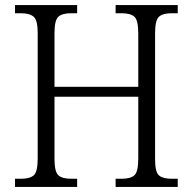

<svg xmlns="http://www.w3.org/2000/svg" viewBox="-20 -734 757 754"><path d="M39 0V-32H63Q97 -32 112.5 -45.5Q128 -59 128 -111V-605Q128 -655 112 -668.5Q96 -682 62 -682H39V-714H283V-682H259Q225 -682 209.5 -668.5Q194 -655 194 -604V-393H523V-603Q523 -655 507.5 -668.5Q492 -682 458 -682H434V-714H678V-682H654Q620 -682 604.5 -668.5Q589 -655 589 -603V-108Q589 -58 604.5 -45Q620 -32 654 -32H678V0H434V-32H458Q492 -32 507.5 -45.5Q523 -59 523 -111V-354H194V-111Q194 -59 209.5 -45.5Q225 -32 259 -32H283V0Z"/></svg>

Font: Noto Serif Tamil SemiCondensed Light
Style: Italic
Weight: 300
Width: 4
Italic angle: -12°
Designer: Indian Type Foundry, Tom Grace, and the Monotype Design Team
Foundry: Monotype Imaging Inc.
Version: Version 2.003; ttfautohint (v1.8.4.7-5d5b)